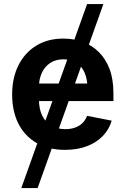

<svg xmlns="http://www.w3.org/2000/svg" viewBox="-20 -748 634 972"><path d="M87.9 204.1 420.9 -727.5H503.4L170.4 204.1ZM309.1 10.7Q226.1 10.7 166 -23.7Q106 -58.1 73.7 -121.1Q41.5 -184.1 41.5 -270Q41.5 -354 73.5 -417.7Q105.5 -481.4 163.8 -517.1Q222.2 -552.7 300.8 -552.7Q353 -552.7 398.7 -536.1Q444.3 -519.5 479.2 -485.6Q514.2 -451.7 534.2 -399.7Q554.2 -347.7 554.2 -276.4V-236.3H101.6V-325.2H486.8L422.9 -300.3Q422.9 -344.7 409.2 -377.9Q395.5 -411.1 368.7 -429.4Q341.8 -447.8 301.8 -447.8Q262.2 -447.8 234.1 -429.2Q206.1 -410.6 191.7 -378.9Q177.2 -347.2 177.2 -308.1V-245.6Q177.2 -196.3 193.8 -162.4Q210.4 -128.4 240.7 -111.3Q271 -94.2 311 -94.2Q337.4 -94.2 359.4 -101.8Q381.3 -109.4 397 -124.5Q412.6 -139.6 420.9 -161.6L545.4 -137.2Q532.7 -92.8 500.2 -59.3Q467.8 -25.9 419.4 -7.6Q371.1 10.7 309.1 10.7Z"/></svg>

Font: Inter Cardless
Style: Bold
Weight: 700
Designer: Rasmus Andersson
Foundry: rsms
Version: Version 4.001;git-9221beed3